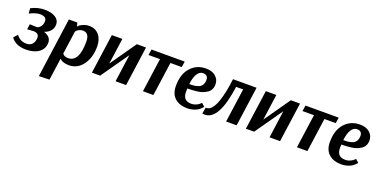

<svg xmlns="http://www.w3.org/2000/svg" viewBox="-23 -1269 4462 2280"><g transform="rotate(20 2207.5 -128.5)"><path d="M97 -402 91 -468Q175 -511 258 -511Q348 -511 398 -479Q448 -447 448 -393Q448 -299 343 -261Q434 -231 434 -158Q434 -78 372 -33.5Q310 11 210 11Q168 11 133 2Q98 -7 78.5 -19.5Q59 -32 45 -44.5Q31 -57 26 -66L21 -75L65 -123Q66 -120 69 -115.5Q72 -111 83 -100Q94 -89 107.5 -80Q121 -71 143.5 -64Q166 -57 192 -57Q239 -57 265.5 -87Q292 -117 292 -169Q292 -198 273 -212Q254 -226 224 -226L143 -221L153 -288L239 -284H242Q264 -287 287 -312.5Q310 -338 310 -384Q310 -442 225 -442Q201 -442 169 -432Q137 -422 117 -412Z M464 254 569 -500H676L688 -455H690Q695 -461 704.5 -470.5Q714 -480 749 -495.5Q784 -511 826 -511Q903 -511 949 -456.5Q995 -402 995 -310Q995 -172 928 -80.5Q861 11 754 11Q715 11 686 1.5Q657 -8 648 -18L639 -27H636L597 250ZM687 -390 686 -391 645 -96Q668 -65 715 -65Q854 -65 854 -321Q854 -433 772 -433Q748 -433 726.5 -422.5Q705 -412 696 -401Z M1428 -500H1544L1474 0H1341L1389 -347L1146 0H1042L1112 -500H1245L1199 -172Z M2022 -427H1879L1819 0H1687L1747 -427H1602L1613 -500H2033Z M2394 -111 2434 -75Q2432 -72 2427.5 -66Q2423 -60 2407 -45Q2391 -30 2371.5 -19Q2352 -8 2319 1.5Q2286 11 2249 11Q2152 11 2092.5 -40.5Q2033 -92 2033 -195Q2033 -343 2108 -426.5Q2183 -510 2301 -510Q2379 -510 2424 -470Q2469 -430 2469 -370Q2469 -334 2455 -306Q2441 -278 2414.5 -261.5Q2388 -245 2360.5 -234Q2333 -223 2295 -218.5Q2257 -214 2230.5 -212.5Q2204 -211 2171 -211Q2170 -197 2170 -167Q2170 -56 2275 -56Q2309 -56 2339 -70Q2369 -84 2382 -98ZM2285 -446Q2243 -446 2214 -401Q2185 -356 2175 -268Q2205 -268 2226 -269.5Q2247 -271 2272.5 -278Q2298 -285 2313.5 -296.5Q2329 -308 2339.5 -330Q2350 -352 2350 -383Q2350 -446 2285 -446Z M2941 -500 2871 0H2738L2798 -427H2709Q2651 11 2469 11Q2455 11 2440 8L2454 -72Q2457 -71 2464 -71Q2500 -71 2531 -109Q2562 -147 2583.5 -211Q2605 -275 2619.5 -347.5Q2634 -420 2643 -500Z M3374 -500H3490L3420 0H3287L3335 -347L3092 0H2988L3058 -500H3191L3145 -172Z M3968 -427H3825L3765 0H3633L3693 -427H3548L3559 -500H3979Z M4340 -111 4380 -75Q4378 -72 4373.5 -66Q4369 -60 4353 -45Q4337 -30 4317.5 -19Q4298 -8 4265 1.5Q4232 11 4195 11Q4098 11 4038.5 -40.5Q3979 -92 3979 -195Q3979 -343 4054 -426.5Q4129 -510 4247 -510Q4325 -510 4370 -470Q4415 -430 4415 -370Q4415 -334 4401 -306Q4387 -278 4360.5 -261.5Q4334 -245 4306.5 -234Q4279 -223 4241 -218.5Q4203 -214 4176.5 -212.5Q4150 -211 4117 -211Q4116 -197 4116 -167Q4116 -56 4221 -56Q4255 -56 4285 -70Q4315 -84 4328 -98ZM4231 -446Q4189 -446 4160 -401Q4131 -356 4121 -268Q4151 -268 4172 -269.5Q4193 -271 4218.5 -278Q4244 -285 4259.5 -296.5Q4275 -308 4285.5 -330Q4296 -352 4296 -383Q4296 -446 4231 -446Z"/></g></svg>

Font: Arsenal
Style: Bold Italic
Weight: 700
Italic angle: -9°
Designer: Andrij Shevchenko
Foundry: Stairsfor.com
Version: Version 1.000